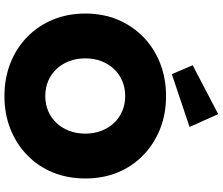

<svg xmlns="http://www.w3.org/2000/svg" viewBox="-89 -904 1003 865"><g transform="rotate(90 412.5 -471.5)"><path d="M41 -354Q41 -434 68.5 -500Q96 -566 146 -615Q196 -664 264 -691Q332 -718 413 -718Q494 -718 561.5 -691Q629 -664 679.5 -615Q730 -566 757 -500Q784 -434 784 -355Q784 -275 757 -208.5Q730 -142 679.5 -93Q629 -44 561.5 -17Q494 10 413 10Q332 10 264 -17Q196 -44 146 -93Q96 -142 68.5 -208.5Q41 -275 41 -354ZM582 -354Q582 -393 569.5 -426Q557 -459 534 -483.5Q511 -508 480 -521Q449 -534 413 -534Q376 -534 345 -521Q314 -508 291 -483.5Q268 -459 255.5 -426.5Q243 -394 243 -354Q243 -315 255.5 -282Q268 -249 291 -224.5Q314 -200 345 -187Q376 -174 413 -174Q449 -174 480 -187Q511 -200 534 -224.5Q557 -249 569.5 -282Q582 -315 582 -354ZM314 -744 274 -838 494 -953 552 -824Z"/></g></svg>

Font: Mach ExtraBold
Style: Regular
Weight: 800
Version: Version 1.002